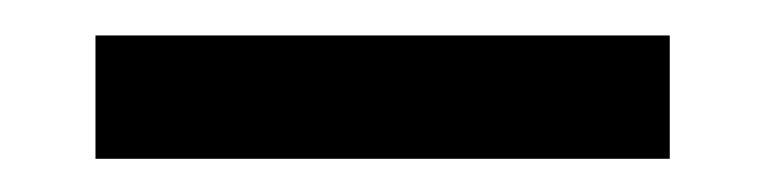

<svg xmlns="http://www.w3.org/2000/svg" viewBox="-20 -748 442 111"><path d="M367.2 -727.5V-656.2H35.2V-727.5Z"/></svg>

Font: Inter Tight
Style: Regular
Weight: 400
Designer: Rasmus Andersson
Foundry: rsms
Version: Version 3.002